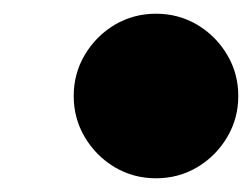

<svg xmlns="http://www.w3.org/2000/svg" viewBox="-20 -590 368 280"><path d="M87.5 -450Q87.5 -483 103.8 -510.2Q120 -537.5 147.2 -553.8Q174.5 -570 207.5 -570Q240.5 -570 267.8 -553.8Q295 -537.5 311.2 -510.2Q327.5 -483 327.5 -450Q327.5 -417 311.2 -389.8Q295 -362.5 267.8 -346.2Q240.5 -330 207.5 -330Q174.5 -330 147.2 -346.2Q120 -362.5 103.8 -389.8Q87.5 -417 87.5 -450Z"/></svg>

Font: Besley* Narrow Fatface
Style: Italic
Weight: 900
Width: 4
Italic angle: -13°
Designer: Owen Earl
Foundry: indestructible type*
Version: Version 3.000; ttfautohint (v1.8.3)